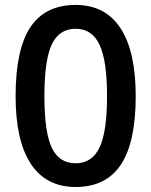

<svg xmlns="http://www.w3.org/2000/svg" viewBox="-20 -745 611 775"><path d="M527.8 -356.9Q527.8 -170.9 468 -80.6Q408.2 9.8 285.2 9.8Q166 9.8 104.5 -83.5Q43 -176.8 43 -356.9Q43 -545.9 102.8 -635.5Q162.6 -725.1 285.2 -725.1Q404.8 -725.1 466.3 -631.3Q527.8 -537.6 527.8 -356.9ZM159.2 -356.9Q159.2 -210.9 189.2 -148.4Q219.2 -85.9 285.2 -85.9Q351.1 -85.9 381.6 -149.4Q412.1 -212.9 412.1 -356.9Q412.1 -500.5 381.6 -564.7Q351.1 -628.9 285.2 -628.9Q219.2 -628.9 189.2 -565.9Q159.2 -502.9 159.2 -356.9Z"/></svg>

Font: TypoPRO Open Sans
Style: Regular
Weight: 600
Foundry: Ascender Corporation
Version: Version 1.10